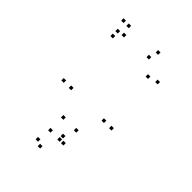

<svg xmlns="http://www.w3.org/2000/svg" viewBox="-257 -637 1135 1135"><g transform="rotate(45 310.0 -69.5)"><path d="M519.5 10V-10H499.5V10ZM519.5 -376V-396H499.5V-376ZM398 -501.5V-521.5H378V-501.5ZM140 -422V-442H120V-422ZM140 -381V-401H120V-381ZM379 -443.5V-463.5H359V-443.5ZM456.5 -358.5V-378.5H436.5V-358.5ZM456.5 10V-10H436.5V10ZM182.5 10V-10H162.5V10ZM182.5 -431.5V-451.5H162.5V-431.5ZM164 -490V-510H144V-490ZM120.5 -490V-510H100.5V-490ZM120.5 10V-10H100.5V10ZM350 273.5V253.5H330V273.5ZM350 245.5V225.5H330V245.5ZM259 363.5V343.5H239V363.5ZM296.5 383.5V363.5H276.5V383.5ZM381 273.5V253.5H361V273.5ZM381 166V146H361V166ZM273.5 166V146H253.5V166ZM273.5 273.5V253.5H253.5V273.5Z"/></g></svg>

Font: Monaspace Krypton Dots Var
Style: Regular
Weight: 400
Designer: Riley Cran and the Lettermatic Team
Version: Version 1.100 (Monaspace Krypton Dots)